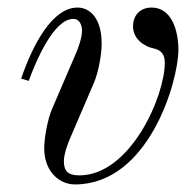

<svg xmlns="http://www.w3.org/2000/svg" viewBox="-20 -476 512 508"><path d="M36 -268 56 -262C75 -314 122 -426 174 -426C190 -426 197 -411 197 -394C197 -376 186 -346 181 -335L117 -186C107 -163 97 -113 97 -84C97 -20 139 12 178 12C374 12 452 -262 452 -344C452 -394 435 -456 381 -456C352 -456 332 -437 332 -406C332 -370 366 -352 386 -348C399 -345 416 -339 416 -310C416 -220 324 -12 190 -12C159 -12 149 -24 149 -50C149 -68 160 -98 165 -109L229 -258C240 -284 249 -331 249 -360C249 -428 218 -456 185 -456C120 -456 68 -362 36 -268Z"/></svg>

Font: Old Standard
Style: Italic
Weight: 400
Italic angle: -15.2°
Designer: Alexey Kryukov <alexios@thessalonica.org.ru>
Version: Version 2.0